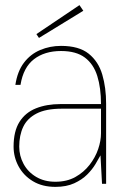

<svg xmlns="http://www.w3.org/2000/svg" viewBox="-20 -717 495 749"><path d="M196 12Q145 12 108.5 -10Q72 -32 52.5 -68Q33 -104 33 -145Q33 -205 56 -241.5Q79 -278 120.5 -294.5Q162 -311 216 -311H374Q374 -374 359.5 -420.5Q345 -467 311 -492.5Q277 -518 218 -518Q154 -518 112.5 -486Q71 -454 60 -386H40Q48 -439 73.5 -472.5Q99 -506 137 -522Q175 -538 218 -538Q288 -538 326 -507.5Q364 -477 379 -426Q394 -375 394 -312V0H378L372 -111Q365 -98 352.5 -77Q340 -56 320 -36Q300 -16 269.5 -2Q239 12 196 12ZM196 -8Q241 -8 274 -26.5Q307 -45 329.5 -74Q352 -103 363 -135.5Q374 -168 374 -197V-293H221Q159 -293 122.5 -274Q86 -255 70.5 -222Q55 -189 55 -145Q55 -109 72 -77.5Q89 -46 121 -27Q153 -8 196 -8ZM132 -569 122 -584 290 -697 305 -675Z"/></svg>

Font: DM Sans 9pt Thin
Style: Regular
Weight: 250
Version: Version 4.004;gftools[0.9.30]